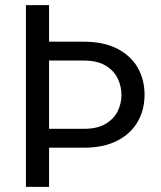

<svg xmlns="http://www.w3.org/2000/svg" viewBox="-20 -731 631 751"><path d="M81.5 -710.9H171.9V-567.9H307.6Q384.8 -567.9 437.7 -541Q490.7 -514.2 518.1 -467.3Q545.4 -420.4 545.4 -360.4Q545.4 -300.8 518.1 -253.9Q490.7 -207 437.7 -180.2Q384.8 -153.3 307.6 -153.3H171.9V0H81.5ZM307.6 -494.1H171.9V-227.1H307.6Q360.4 -227.1 392.8 -246.3Q425.3 -265.6 440.2 -295.9Q455.1 -326.2 455.1 -359.4Q455.1 -393.6 440.2 -424.3Q425.3 -455.1 392.8 -474.6Q360.4 -494.1 307.6 -494.1Z"/></svg>

Font: Vazirmatn FD
Style: Regular
Weight: 400
Designer: Saber Rastikerdar
Foundry: Saber Rastikerdar
Version: Version 33.001